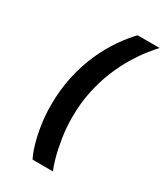

<svg xmlns="http://www.w3.org/2000/svg" viewBox="-208 -795 865 1009"><g transform="rotate(30 225.0 -291.0)"><path d="M166 130Q150.5 101.5 136.8 54Q123 6.5 114.5 -50.5Q106 -107.5 106 -165.5Q106 -264 125 -347.2Q144 -430.5 175 -499Q206 -567.5 243.2 -620.8Q280.5 -674 317 -712H450.5Q432 -692.5 404.5 -657.8Q377 -623 347.5 -574.5Q318 -526 292.2 -464Q266.5 -402 250.5 -327.8Q234.5 -253.5 234.5 -167.5Q234.5 -104 244.2 -43Q254 18 266.8 64.2Q279.5 110.5 290 130Z"/></g></svg>

Font: Overpass ExtraBold
Style: Italic
Weight: 800
Italic angle: -10°
Designer: Delve Withrington, Dave Bailey, Thomas Jockin
Foundry: Delve Fonts LLC
Version: Version 4.000